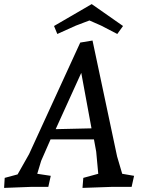

<svg xmlns="http://www.w3.org/2000/svg" viewBox="-43 -913 707 938"><path d="M612 -54 600 0H502L360 5L364 -44L437 -64L427 -172L416 -232H204L158 -127L139 -64L205 -54L193 0H108L-23 5L-20 -44L43 -61L99 -160L349 -705L409 -715L529 -149L554 -64ZM354 -557 229 -282 404 -286ZM405 -893 558 -786 530 -747 451 -788 394 -813Q385 -810 370 -804Q355 -798 344 -794Q333 -790 328 -788L237 -747L221 -786Z"/></svg>

Font: Andada
Style: Italic
Weight: 400
Italic angle: -8.29999°
Designer: Carolina Giovagnoli
Foundry: Carolina Giovagnoli
Version: Version 1.003